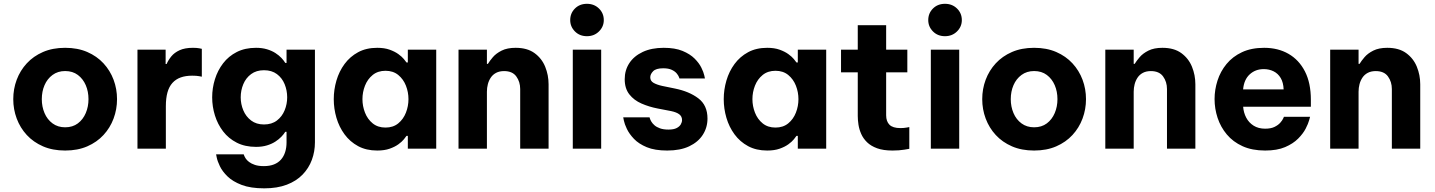

<svg xmlns="http://www.w3.org/2000/svg" viewBox="-20 -796 7682 1028"><path d="M328.8 10Q261.8 10 210.3 -12.4Q158.8 -34.8 123.4 -73.2Q88 -111.6 69.5 -161.2Q51 -210.8 51 -265Q51 -319.8 69.5 -369.1Q88 -418.4 123.4 -456.8Q158.8 -495.2 210.3 -517.6Q261.8 -540 328.8 -540Q395.8 -540 447.3 -517.6Q498.8 -495.2 534.2 -456.8Q569.6 -418.4 588.1 -369.1Q606.6 -319.8 606.6 -265Q606.6 -210.8 588.1 -161.2Q569.6 -111.6 534.2 -73.2Q498.8 -34.8 447.3 -12.4Q395.8 10 328.8 10ZM328.8 -114.4Q369 -114.4 396.8 -135.3Q424.6 -156.2 439.2 -190.6Q453.8 -225 453.8 -265Q453.8 -306 439.2 -339.9Q424.6 -373.8 396.8 -394.7Q369 -415.6 328.8 -415.6Q289.6 -415.6 261.3 -394.7Q233 -373.8 218.4 -339.9Q203.8 -306 203.8 -265Q203.8 -225 218.4 -190.6Q233 -156.2 261.3 -135.3Q289.6 -114.4 328.8 -114.4Z M868 0H716V-530H866.8V-453.2H872Q881.2 -474.4 897.4 -494.3Q913.6 -514.2 941.6 -527.1Q969.6 -540 1013.2 -540Q1034.4 -540 1047.5 -537.3Q1060.6 -534.6 1060.6 -534.6V-385.4Q1060.6 -385.4 1046.3 -388.1Q1032 -390.8 1009 -390.8Q973.8 -390.8 947.4 -381.3Q921 -371.8 903.1 -351.9Q885.2 -332 876.6 -301.1Q868 -270.2 868 -227Z M1394.8 212.4Q1321.6 212.4 1273.7 194Q1225.8 175.6 1198.1 148.5Q1170.4 121.4 1157.4 94.2Q1144.4 67 1140.7 48.6Q1137 30.2 1137 30.2H1284.8Q1284.8 30.2 1287.2 36.7Q1289.6 43.2 1295.5 52.5Q1301.4 61.8 1313.5 71.1Q1325.6 80.4 1344.9 86.9Q1364.2 93.4 1393 93.4Q1424 93.4 1446.9 84.3Q1469.8 75.2 1484.6 58.3Q1499.4 41.4 1506.8 18Q1514.2 -5.4 1514.2 -33.6V-90.4H1507.4Q1500 -78 1486.6 -64Q1473.2 -50 1454 -37.6Q1434.8 -25.2 1409.1 -17.4Q1383.4 -9.6 1350.8 -9.6Q1292 -9.6 1247.9 -32Q1203.8 -54.4 1174.6 -92.5Q1145.4 -130.6 1130.7 -178Q1116 -225.4 1116 -274.8Q1116 -324.2 1130.7 -371.6Q1145.4 -419 1174.6 -457.1Q1203.8 -495.2 1247.9 -517.6Q1292 -540 1350.8 -540Q1383.4 -540 1409.4 -532.2Q1435.4 -524.4 1454.6 -512Q1473.8 -499.6 1486.9 -485.6Q1500 -471.6 1507.4 -459.2H1514.2V-530H1666.2V-34Q1666.2 15.6 1649.7 60.1Q1633.2 104.6 1599.9 139Q1566.6 173.4 1515.5 192.9Q1464.4 212.4 1394.8 212.4ZM1393.4 -129.6Q1435 -129.6 1462.7 -150.8Q1490.4 -172 1504 -205.4Q1517.6 -238.8 1517.6 -274.8Q1517.6 -312 1504 -345.3Q1490.4 -378.6 1462.7 -399.3Q1435 -420 1393.4 -420Q1352.4 -420 1324.5 -399.3Q1296.6 -378.6 1282.7 -345.3Q1268.8 -312 1268.8 -274.8Q1268.8 -238.8 1282.7 -205.4Q1296.6 -172 1324.5 -150.8Q1352.4 -129.6 1393.4 -129.6Z M1999.8 -540Q2038.4 -540 2066.4 -529.9Q2094.4 -519.8 2113.1 -506.2Q2131.8 -492.6 2142.3 -479.9Q2152.8 -467.2 2156.4 -461.6H2163.6V-530H2315.6V0H2163.6V-68.4H2156.4Q2152.8 -62.8 2142.3 -49.9Q2131.8 -37 2113.1 -23.4Q2094.4 -9.8 2066.4 0.1Q2038.4 10 1999.8 10Q1941 10 1897.5 -13.5Q1854 -37 1824.9 -76.5Q1795.8 -116 1781.4 -165Q1767 -214 1767 -265Q1767 -316 1781.4 -365Q1795.8 -414 1824.9 -453.5Q1854 -493 1897.5 -516.5Q1941 -540 1999.8 -540ZM2044 -417Q2003 -417 1975.4 -394.5Q1947.8 -372 1934.2 -337.3Q1920.6 -302.6 1920.6 -265Q1920.6 -227.8 1934.2 -192.9Q1947.8 -158 1975.4 -135.5Q2003 -113 2044 -113Q2085 -113 2112.4 -135.5Q2139.8 -158 2153.4 -192.9Q2167 -227.8 2167 -265Q2167 -302.6 2153.4 -337.3Q2139.8 -372 2112.4 -394.5Q2085 -417 2044 -417Z M2587 0H2435V-530H2587V-454.2H2592.4Q2601.8 -469.8 2618.9 -489.9Q2636 -510 2665.8 -525Q2695.6 -540 2740.8 -540Q2803 -540 2841.9 -511.7Q2880.8 -483.4 2899 -438.7Q2917.2 -394 2917.2 -344.6V0H2765.2V-319.4Q2765.2 -358 2744.4 -386.7Q2723.6 -415.4 2679 -415.4Q2654 -415.4 2636.3 -406Q2618.6 -396.6 2607.9 -380.7Q2597.2 -364.8 2592.1 -345.3Q2587 -325.8 2587 -305Z M3198.8 0H3046.8V-530H3198.8ZM3122.6 -602.2Q3083.6 -602.2 3058.3 -627.7Q3033 -653.2 3033 -688.4Q3033 -725.2 3058.3 -750.4Q3083.6 -775.6 3122.6 -775.6Q3161.2 -775.6 3187 -750.4Q3212.8 -725.2 3212.8 -688.4Q3212.8 -653.2 3187 -627.7Q3161.2 -602.2 3122.6 -602.2Z M3552.4 10Q3486 10 3442.9 -7.9Q3399.8 -25.8 3374.4 -52.5Q3349 -79.2 3336.5 -105.6Q3324 -132 3320.4 -149.9Q3316.8 -167.8 3316.8 -167.8H3457.8Q3457.8 -167.8 3459.8 -161.2Q3461.8 -154.6 3467.4 -144.9Q3473 -135.2 3484.2 -125.3Q3495.4 -115.4 3513.8 -108.8Q3532.2 -102.2 3559.2 -102.2Q3587 -102.2 3602.7 -110.3Q3618.4 -118.4 3625.1 -130.2Q3631.8 -142 3631.8 -153.2Q3631.8 -172.6 3617 -183.9Q3602.2 -195.2 3573.2 -201.2L3500.6 -215.2Q3455.2 -224 3414.8 -241.6Q3374.4 -259.2 3349.6 -290.8Q3324.8 -322.4 3324.8 -371.8Q3324.8 -420.2 3349.6 -458Q3374.4 -495.8 3421.3 -517.9Q3468.2 -540 3533.4 -540Q3594.4 -540 3634.6 -523.3Q3674.8 -506.6 3699 -482.4Q3723.2 -458.2 3735.2 -433.7Q3747.2 -409.2 3750.8 -392.5Q3754.4 -375.8 3754.4 -375.8H3618Q3618 -375.8 3615 -384Q3612 -392.2 3603 -403.1Q3594 -414 3576.6 -422.2Q3559.2 -430.4 3530.8 -430.4Q3492.4 -430.4 3477 -414.7Q3461.6 -399 3461.6 -382Q3461.6 -362.4 3479.4 -352.3Q3497.2 -342.2 3525.4 -336L3593.6 -322Q3670 -306.6 3719 -269.5Q3768 -232.4 3768 -161.4Q3768 -113.2 3742.9 -74.2Q3717.8 -35.2 3670 -12.6Q3622.2 10 3552.4 10Z M4087.8 -540Q4126.4 -540 4154.4 -529.9Q4182.4 -519.8 4201.1 -506.2Q4219.8 -492.6 4230.3 -479.9Q4240.8 -467.2 4244.4 -461.6H4251.6V-530H4403.6V0H4251.6V-68.4H4244.4Q4240.8 -62.8 4230.3 -49.9Q4219.8 -37 4201.1 -23.4Q4182.4 -9.8 4154.4 0.1Q4126.4 10 4087.8 10Q4029 10 3985.5 -13.5Q3942 -37 3912.9 -76.5Q3883.8 -116 3869.4 -165Q3855 -214 3855 -265Q3855 -316 3869.4 -365Q3883.8 -414 3912.9 -453.5Q3942 -493 3985.5 -516.5Q4029 -540 4087.8 -540ZM4132 -417Q4091 -417 4063.4 -394.5Q4035.8 -372 4022.2 -337.3Q4008.6 -302.6 4008.6 -265Q4008.6 -227.8 4022.2 -192.9Q4035.8 -158 4063.4 -135.5Q4091 -113 4132 -113Q4173 -113 4200.4 -135.5Q4227.8 -158 4241.4 -192.9Q4255 -227.8 4255 -265Q4255 -302.6 4241.4 -337.3Q4227.8 -372 4200.4 -394.5Q4173 -417 4132 -417Z M4758.6 10Q4709.4 10 4676.2 -2.1Q4643 -14.2 4622.4 -34.3Q4601.8 -54.4 4591 -79Q4580.2 -103.6 4576.4 -128.3Q4572.6 -153 4572.6 -174.6V-661.2H4724.6V-178.8Q4724.6 -146 4742.4 -128.1Q4760.2 -110.2 4801 -110.2Q4819.4 -110.2 4834 -112.9Q4848.6 -115.6 4848.6 -115.6V0.8Q4848.6 0.8 4821.7 5.4Q4794.8 10 4758.6 10ZM4838 -408.8H4483V-530H4838Z M5115.8 0H4963.8V-530H5115.8ZM5039.6 -602.2Q5000.6 -602.2 4975.3 -627.7Q4950 -653.2 4950 -688.4Q4950 -725.2 4975.3 -750.4Q5000.6 -775.6 5039.6 -775.6Q5078.2 -775.6 5104 -750.4Q5129.8 -725.2 5129.8 -688.4Q5129.8 -653.2 5104 -627.7Q5078.2 -602.2 5039.6 -602.2Z M5516.8 10Q5449.8 10 5398.3 -12.4Q5346.8 -34.8 5311.4 -73.2Q5276 -111.6 5257.5 -161.2Q5239 -210.8 5239 -265Q5239 -319.8 5257.5 -369.1Q5276 -418.4 5311.4 -456.8Q5346.8 -495.2 5398.3 -517.6Q5449.8 -540 5516.8 -540Q5583.8 -540 5635.3 -517.6Q5686.8 -495.2 5722.2 -456.8Q5757.6 -418.4 5776.1 -369.1Q5794.6 -319.8 5794.6 -265Q5794.6 -210.8 5776.1 -161.2Q5757.6 -111.6 5722.2 -73.2Q5686.8 -34.8 5635.3 -12.4Q5583.8 10 5516.8 10ZM5516.8 -114.4Q5557 -114.4 5584.8 -135.3Q5612.6 -156.2 5627.2 -190.6Q5641.8 -225 5641.8 -265Q5641.8 -306 5627.2 -339.9Q5612.6 -373.8 5584.8 -394.7Q5557 -415.6 5516.8 -415.6Q5477.6 -415.6 5449.3 -394.7Q5421 -373.8 5406.4 -339.9Q5391.8 -306 5391.8 -265Q5391.8 -225 5406.4 -190.6Q5421 -156.2 5449.3 -135.3Q5477.6 -114.4 5516.8 -114.4Z M6050 0H5898V-530H6050V-454.2H6055.4Q6064.8 -469.8 6081.9 -489.9Q6099 -510 6128.8 -525Q6158.6 -540 6203.8 -540Q6266 -540 6304.9 -511.7Q6343.8 -483.4 6362 -438.7Q6380.2 -394 6380.2 -344.6V0H6228.2V-319.4Q6228.2 -358 6207.4 -386.7Q6186.6 -415.4 6142 -415.4Q6117 -415.4 6099.3 -406Q6081.6 -396.6 6070.9 -380.7Q6060.2 -364.8 6055.1 -345.3Q6050 -325.8 6050 -305Z M6753.8 10Q6684 10 6632.9 -13.2Q6581.8 -36.4 6548.6 -76.1Q6515.4 -115.8 6499.2 -164.9Q6483 -214 6483 -265.6Q6483 -315.6 6498.7 -364.6Q6514.4 -413.6 6547 -453.3Q6579.6 -493 6629.7 -516.5Q6679.8 -540 6748.6 -540Q6822.6 -540 6878.8 -507.8Q6935 -475.6 6966.8 -413.7Q6998.6 -351.8 6998.6 -261.6V-224.6H6636Q6638.4 -192.8 6652.4 -166.1Q6666.4 -139.4 6692 -123.2Q6717.6 -107 6753.8 -107Q6784.6 -107 6804.1 -116.6Q6823.6 -126.2 6834.7 -138.8Q6845.8 -151.4 6850.1 -161Q6854.4 -170.6 6854.4 -170.6H6994.4Q6994.4 -170.6 6989.4 -152.2Q6984.4 -133.8 6970.8 -107.3Q6957.2 -80.8 6930.4 -53.8Q6903.6 -26.8 6860.7 -8.4Q6817.8 10 6753.8 10ZM6635.8 -317.2H6852.8Q6851.4 -354.2 6837.1 -378.3Q6822.8 -402.4 6799 -414.2Q6775.2 -426 6746.2 -426Q6701.8 -426 6671.1 -397.8Q6640.4 -369.6 6635.8 -317.2Z M7254 0H7102V-530H7254V-454.2H7259.4Q7268.8 -469.8 7285.9 -489.9Q7303 -510 7332.8 -525Q7362.6 -540 7407.8 -540Q7470 -540 7508.9 -511.7Q7547.8 -483.4 7566 -438.7Q7584.2 -394 7584.2 -344.6V0H7432.2V-319.4Q7432.2 -358 7411.4 -386.7Q7390.6 -415.4 7346 -415.4Q7321 -415.4 7303.3 -406Q7285.6 -396.6 7274.9 -380.7Q7264.2 -364.8 7259.1 -345.3Q7254 -325.8 7254 -305Z"/></svg>

Font: Be Vietnam Pro Variable Thin
Style: Regular
Weight: 100
Designer: Lam Bao, Tony Le, Vietanh Nguyen
Foundry: Yellow Type Foundry
Version: Version 1.002